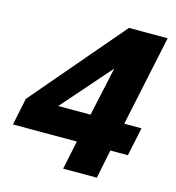

<svg xmlns="http://www.w3.org/2000/svg" viewBox="-110 -801 816 891"><g transform="rotate(15 298.0 -355.0)"><path d="M274 0 303 -138H-4L23 -268L400 -710H586L494 -275H577L548 -138H464L436 0ZM177 -275H332L383 -510Z"/></g></svg>

Font: Geist Mono ExtraBold
Style: Italic
Weight: 800
Italic angle: -12°
Monospace: yes
Designer: Basement.studio, Andrés Briganti, Mateo Zaragoza
Foundry: Basement.studio, Vercel, Andrés Briganti, Guido Ferreyra, Mateo Zaragoza
Version: Version 1.500; ttfautohint (v1.8.4.7-5d5b)